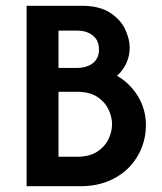

<svg xmlns="http://www.w3.org/2000/svg" viewBox="-20 -645 561 665"><path d="M72.2 0V-625H262.5Q324.3 -625 361.1 -601Q397.9 -577.1 413.5 -543.4Q429.2 -509.7 429.2 -479.9Q429.2 -450.7 417.4 -425.7Q405.6 -400.7 385.4 -382.6Q415.3 -365.3 437.8 -339.2Q460.4 -313.2 472.9 -280.9Q485.4 -248.6 485.4 -211.1Q485.4 -170.8 470.8 -133.3Q456.2 -95.8 427.1 -65.6Q397.9 -35.4 355.2 -17.7Q312.5 0 256.2 0ZM182.6 -102.1H245.8Q289.6 -102.1 316.3 -119.4Q343.1 -136.8 355.6 -162.8Q368.1 -188.9 368.1 -214.6Q368.1 -239.6 355.9 -265.6Q343.8 -291.7 317 -309.4Q290.3 -327.1 245.8 -327.1H182.6ZM182.6 -409.7H245.1Q268.8 -409.7 286.1 -417Q303.5 -424.3 313.2 -438.5Q322.9 -452.8 322.9 -472.9Q322.9 -495.1 313.2 -509.4Q303.5 -523.6 286.8 -531.2Q270.1 -538.9 247.9 -538.9H182.6Z"/></svg>

Font: Afacad Flux SemiBold
Style: Regular
Weight: 600
Designer: Kristian Moeller
Foundry: Dicotype
Version: Version 1.100